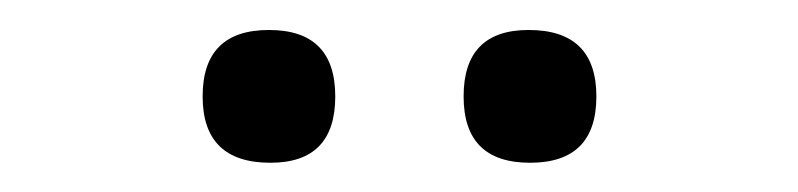

<svg xmlns="http://www.w3.org/2000/svg" viewBox="-20 -722 540 130"><path d="M162.1 -701.7Q207 -701.7 207 -656.7Q207 -611.8 163.1 -611.8Q117.2 -611.8 117.2 -656.7Q117.2 -701.7 162.1 -701.7ZM337.9 -701.7Q383.8 -701.7 383.8 -656.7Q383.8 -611.8 338.9 -611.8Q293.9 -611.8 293.9 -656.7Q293.9 -701.7 337.9 -701.7Z"/></svg>

Font: I.Ming
Style: Regular
Weight: 400
Designer: Ichiten Fonts Project
Version: Version 6.11; Dec 27, 2019